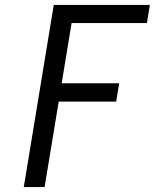

<svg xmlns="http://www.w3.org/2000/svg" viewBox="-20 -755 640 775"><path d="M76 0 197 -735H585L573 -662H269L229 -419H461L449 -345H217L160 0Z"/></svg>

Font: Iosevka Aile
Style: Italic
Weight: 400
Italic angle: -9°
Designer: Belleve Invis
Foundry: Belleve Invis
Version: Version 28.0.1; ttfautohint (v1.8.4)